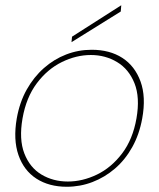

<svg xmlns="http://www.w3.org/2000/svg" viewBox="-20 -701 608 733"><path d="M235 12Q167 12 119 -19Q71 -50 50.5 -109Q30 -168 44 -249Q55 -311 82 -359Q109 -407 147.5 -441Q186 -475 232.5 -493Q279 -511 330 -511Q399 -511 447 -480Q495 -449 516.5 -390Q538 -331 523 -249Q512 -188 485 -139.5Q458 -91 419 -57.5Q380 -24 333 -6Q286 12 235 12ZM239 -8Q295 -8 350 -34.5Q405 -61 446 -115Q487 -169 501 -249Q515 -329 493.5 -383Q472 -437 427 -464Q382 -491 327 -491Q271 -491 216 -464Q161 -437 120.5 -383Q80 -329 66 -249Q52 -169 73 -115Q94 -61 138.5 -34.5Q183 -8 239 -8ZM253 -540 255 -561 443 -681 441 -657Z"/></svg>

Font: DM Sans 20pt Thin
Style: Italic
Weight: 250
Italic angle: -10°
Version: Version 4.004;gftools[0.9.30]